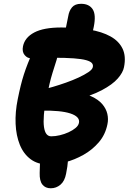

<svg xmlns="http://www.w3.org/2000/svg" viewBox="-20 -858 683 1020"><path d="M249.6 142.2Q220.8 142.2 205.2 122.4Q189.6 102.6 190.8 61.2Q191.2 21.8 193 -13.5Q194.8 -48.8 198 -81.6L349.2 -94.4Q344 -43.8 341.5 -8.6Q339 26.6 331.2 64.4Q323.8 104 301.3 123.1Q278.8 142.2 249.6 142.2ZM455.4 -618.4 313.4 -633.4Q320.6 -666.8 328.1 -700.7Q335.6 -734.6 342.2 -770.4Q346.8 -800.4 362.6 -819.1Q378.4 -837.8 410.8 -837.8Q453 -837.8 472.1 -809.2Q491.2 -780.6 478.2 -715.6Q473.2 -692.8 467.8 -668.7Q462.4 -644.6 455.4 -618.4ZM239.2 16.4Q181.2 16.4 143.1 -11.9Q105 -40.2 85.3 -89Q65.6 -137.8 62.9 -200.1Q60.2 -262.4 74.2 -331Q82.2 -371 90 -402.7Q97.8 -434.4 106.9 -462.6Q116 -490.8 128.2 -521.8Q140.4 -552.8 158.2 -592.2Q169 -616.2 188.7 -626.9Q208.4 -637.6 226 -637.6Q248.6 -637.6 263.9 -624Q279.2 -610.4 284.1 -588.3Q289 -566.2 280.8 -540.2Q268.2 -500.8 259.2 -471.7Q250.2 -442.6 243.3 -413.1Q236.4 -383.6 228.2 -343.4Q216.4 -287.8 213.2 -248.1Q210 -208.4 213.7 -183.1Q217.4 -157.8 227 -145.8Q236.6 -133.8 252 -133.8Q273.8 -133.8 298.2 -139.6Q322.6 -145.4 344.6 -155.5Q366.6 -165.6 381.9 -178.5Q397.2 -191.4 399.6 -206.4Q402.6 -222.2 390.9 -234.6Q379.2 -247 353.4 -255.4Q327.6 -263.8 288.7 -267.5Q249.8 -271.2 198.6 -270.2Q169.8 -269.2 156.1 -287.5Q142.4 -305.8 148.2 -336Q151.4 -350.6 166.8 -363.8Q182.2 -377 205.8 -382.2Q228.4 -387 261.6 -396.7Q294.8 -406.4 330.4 -419Q366 -431.6 397.4 -446.1Q428.8 -460.6 449.9 -474.9Q471 -489.2 473.2 -502Q475.8 -514 467.9 -523.1Q460 -532.2 437.2 -538.5Q414.4 -544.8 372.1 -548Q329.8 -551.2 263 -551.2Q227.8 -551.2 194.6 -549.6Q161.4 -548 146.2 -548Q125.4 -548 110.8 -565.6Q96.2 -583.2 102.2 -612.4Q111.8 -658.8 161.9 -685.4Q212 -712 305.8 -712Q388.8 -712 455.5 -700.7Q522.2 -689.4 567 -664.5Q611.8 -639.6 631.1 -599.4Q650.4 -559.2 638.8 -501.4Q633.6 -473 605.7 -441Q577.8 -409 520.8 -378.8Q463.8 -348.6 372.2 -324.6L369.8 -370.6Q427.6 -363.4 465.3 -346.1Q503 -328.8 523.4 -304.8Q543.8 -280.8 550.2 -253.1Q556.6 -225.4 550.8 -198.2Q539.8 -142.8 505.1 -102.3Q470.4 -61.8 423.5 -35.5Q376.6 -9.2 327.9 3.6Q279.2 16.4 239.2 16.4Z"/></svg>

Font: Shantell Sans Light
Style: Italic
Weight: 300
Italic angle: -11°
Designer: Stephen Nixon, Anya Danilova, Shantell Martin
Foundry: Arrow Type
Version: Version 1.008;[ac192a2d6]